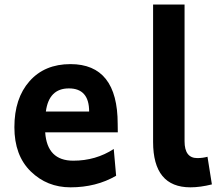

<svg xmlns="http://www.w3.org/2000/svg" viewBox="-20 -801 962 834"><path d="M286.1 12.7Q184.1 12.7 113.3 -56.6Q42.5 -126 42.5 -248.5Q42.5 -374 108.2 -448.2Q173.8 -522.5 286.1 -522.5Q491.2 -522.5 491.2 -262.7L491.7 -226.1H176.3Q184.6 -103 298.3 -103Q396 -103 474.1 -153.8L484.4 -37.6Q397.9 12.7 286.1 12.7ZM367.2 -316.4Q367.2 -417 279.3 -417Q192.4 -417 179.2 -316.4Z M807.1 12.7Q645 12.7 645 -184.6V-781.2H781.7V-187.5Q781.7 -114.3 836.9 -114.3Q860.4 -114.3 881.3 -120.1L900.4 0Q849.6 12.7 807.1 12.7Z"/></svg>

Font: Cadman
Style: Bold
Weight: 700
Designer: Paul James MIller
Foundry: High-Logic / Made with FontCreator
Version: Version 2.114;March 28, 2021;FontCreator 13.0.0.2683 64-bit